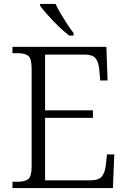

<svg xmlns="http://www.w3.org/2000/svg" viewBox="-20 -951 646 971"><path d="M43 0V-32H70Q105 -32 122.5 -45Q140 -58 140 -109V-603Q140 -655 123 -668.5Q106 -682 70 -682H43V-714H518L524 -544H487L482 -599Q479 -636 464 -655.5Q449 -675 407 -675H208V-393H450V-355H208V-39H436Q479 -39 495 -58.5Q511 -78 515 -115L521 -170H558L551 0ZM330 -771Q306 -789 276.5 -817.5Q247 -846 221.5 -875Q196 -904 183 -921V-931H261Q271 -909 287 -882Q303 -855 320 -829Q337 -803 352 -784V-771Z"/></svg>

Font: Noto Serif Gurmukhi Light
Style: Regular
Weight: 300
Designer: Vaibhav Singh and the Monotype Design Team
Foundry: Monotype Imaging Inc.
Version: Version 2.004; ttfautohint (v1.8.4.7-5d5b)